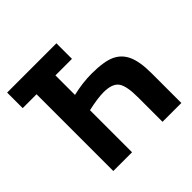

<svg xmlns="http://www.w3.org/2000/svg" viewBox="-172 -835 994 994"><g transform="rotate(-45 325.0 -338.0)"><path d="M373 -562H252V-418.9Q323.7 -436 390.1 -436Q479.5 -436 524.7 -415.5Q569.8 -395 590.8 -348.6Q611.8 -302.2 611.8 -217.8V0H474.1V-179.2Q474.1 -263.7 451.7 -293.9Q429.2 -324.2 366.2 -324.2Q323.2 -324.2 251 -308.1V0H113.8V-562H12.2V-675.8H373Z"/></g></svg>

Font: Clear Sans
Style: Bold
Weight: 700
Foundry: Intel Corporation
Version: Version 1.00